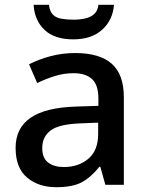

<svg xmlns="http://www.w3.org/2000/svg" viewBox="-20 -770 615 800"><path d="M293 -549Q395 -549 445.5 -504.5Q496 -460 496 -365V0H419L398 -75H394Q359 -31 320.5 -10.5Q282 10 214 10Q141 10 93 -30Q45 -70 45 -154Q45 -236 107 -279Q169 -322 297 -326L390 -329V-358Q390 -417 363 -441Q336 -465 287 -465Q246 -465 208 -453Q170 -441 135 -424L101 -502Q139 -522 189 -535.5Q239 -549 293 -549ZM317 -256Q226 -253 191 -226.5Q156 -200 156 -153Q156 -111 181 -92.5Q206 -74 246 -74Q307 -74 348 -108.5Q389 -143 389 -212V-259ZM455 -750Q450 -686 405.5 -646Q361 -606 285 -606Q207 -606 165.5 -645.5Q124 -685 120 -750H184Q187 -723 200 -709.5Q213 -696 235.5 -692Q258 -688 287 -688Q312 -688 334.5 -693Q357 -698 372 -711Q387 -724 390 -750Z"/></svg>

Font: Noto Sans Kawi Medium
Style: Regular
Weight: 500
Designer: Fadhl Haqq
Version: Version 1.000